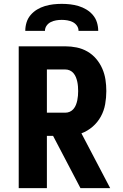

<svg xmlns="http://www.w3.org/2000/svg" viewBox="-20 -975 640 995"><path d="M77 0V-735H318Q348 -735 377.5 -729Q407 -723 433 -708Q459 -693 478.5 -670Q498 -647 510 -619.5Q522 -592 526.5 -562.5Q531 -533 531 -503Q531 -469 525 -435Q519 -401 502.5 -371Q486 -341 460 -318.5Q434 -296 402 -284L551 0H397L255 -271H223V0ZM223 -391H318Q331 -391 342 -396Q353 -401 361 -410.5Q369 -420 373.5 -431.5Q378 -443 380.5 -455Q383 -467 384 -479Q385 -491 385 -503Q385 -515 384 -527.5Q383 -540 380.5 -551.5Q378 -563 373.5 -574.5Q369 -586 361 -595.5Q353 -605 342 -610Q331 -615 318 -615H223ZM111 -815Q111 -837 117.5 -858.5Q124 -880 138.5 -897Q153 -914 172 -925.5Q191 -937 212.5 -943.5Q234 -950 256 -952.5Q278 -955 300 -955Q322 -955 344 -952.5Q366 -950 387.5 -943.5Q409 -937 428 -925.5Q447 -914 461.5 -897Q476 -880 482.5 -858.5Q489 -837 489 -815H387Q387 -830 378.5 -842Q370 -854 357 -860.5Q344 -867 329.5 -869.5Q315 -872 300 -872Q285 -872 270.5 -869.5Q256 -867 243 -860.5Q230 -854 221.5 -842Q213 -830 213 -815Z"/></svg>

Font: Iosevka SS04 Heavy Extended
Style: Regular
Weight: 900
Width: 7
Monospace: yes
Designer: Belleve Invis
Foundry: Belleve Invis
Version: Version 19.0.0; ttfautohint (v1.8.4)